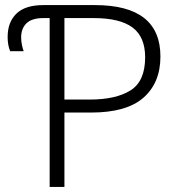

<svg xmlns="http://www.w3.org/2000/svg" viewBox="-20 -734 704 754"><path d="M175 0V-663H151Q105 -663 84 -642.5Q63 -622 63 -587Q63 -571 66.5 -555.5Q70 -540 73 -533H20Q10 -556 10 -589Q10 -647 44.5 -680.5Q79 -714 150 -714H353Q610 -714 610 -512Q610 -409 543.5 -350.5Q477 -292 338 -292H233V0ZM332 -343Q435 -343 492.5 -379Q550 -415 550 -509Q550 -589 500.5 -626Q451 -663 347 -663H233V-343Z"/></svg>

Font: RS Noto Sans Light
Style: Regular
Weight: 300
Designer: Monotype Design Team
Foundry: Monotype Imaging Inc.
Version: Version 3.10